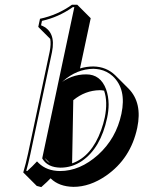

<svg xmlns="http://www.w3.org/2000/svg" viewBox="-20 -718 602 806"><path d="M167.5 -55.2Q172.4 -47.4 177.7 -42Q183.6 -36.6 189.5 -33.2ZM417 -337.4Q407.7 -339.4 398.9 -339.4Q337.4 -338.4 287.6 -297.4L282.7 -32.2Q364.7 -61 404.8 -172.4Q414.1 -198.2 419.9 -225.1Q433.1 -291 417 -337.4ZM191.9 30.8Q182.1 42 153.3 67.4L134.3 62.5L77.6 5.9Q88.4 -30.3 97.7 -73.2L188.5 -501Q194.8 -532.7 190.9 -554.7L140.6 -605L147.9 -639.2Q221.7 -654.8 282.2 -698.2H304.2L360.8 -641.6L315.9 -430.7Q343.3 -439 372.1 -439Q426.3 -438 463.4 -402.3L520 -345.7Q578.1 -286.1 556.2 -181.6Q528.8 -52.2 425.3 19.5Q357.4 66.4 288.6 66.4Q228 65.4 192.9 31.2ZM198.2 -499 107.4 -70.8Q98.6 -29.8 90.3 -1L94.2 0Q119.1 -22.5 127.9 -32.7L135.3 -40.5L142.6 -33.2Q176.3 -0.5 231.9 0Q315.4 0 391.6 -67.9Q467.8 -136.7 489.7 -240.2Q511.7 -344.2 453.1 -398.4Q429.2 -419.9 398.4 -426.3Q385.3 -428.7 372.1 -429.2Q302.2 -428.2 244.6 -377.4L221.7 -357.4L292 -688H285.6Q225.1 -645.5 156.2 -630.4L152.3 -611.8Q216.3 -586.9 198.2 -499ZM159.2 -49.8 157.2 -53.2 222.2 -359.4 224.6 -361.8Q277.3 -406.2 342.3 -405.8Q401.9 -405.8 425.3 -343.3Q435.5 -314.9 436 -280.3Q436 -252.4 429.7 -223.1Q402.8 -96.2 323.7 -42Q282.2 -14.2 233.9 -14.2Q181.2 -15.1 159.2 -49.8Z"/></svg>

Font: Linux Biolinum Shadow O
Style: Italic
Weight: 400
Italic angle: -12°
Designer: Philipp H. Poll
Foundry: Philipp H. Poll
Version: Version 0.6.2